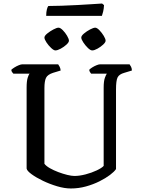

<svg xmlns="http://www.w3.org/2000/svg" viewBox="-20 -1069 804 1089"><path d="M382 0Q346 0 304 -12.5Q262 -25 223.5 -43.5Q185 -62 159 -81Q133 -100 131 -113V-572Q131 -609 137 -628Q143 -647 148 -651H56Q53 -655 49 -659.5Q45 -664 44 -673Q50 -679 62 -686.5Q74 -694 86.5 -699Q99 -704 105 -704H310Q314 -699 318.5 -690Q323 -681 324 -669L281 -656Q250 -646 241 -627.5Q232 -609 232 -569V-140Q242 -127 263 -115Q284 -103 310.5 -93Q337 -83 361.5 -77Q386 -71 402 -71Q431 -71 465.5 -80Q500 -89 528.5 -102.5Q557 -116 568 -128V-572Q568 -609 575 -628Q582 -647 586 -651H497Q494 -655 490.5 -660Q487 -665 486 -673Q491 -679 503 -686.5Q515 -694 527.5 -699Q540 -704 546 -704H715Q719 -699 723.5 -690Q728 -681 728 -669L685 -656Q656 -648 647 -630Q638 -612 638 -562V-110Q628 -95 603.5 -76.5Q579 -58 544 -40.5Q509 -23 467.5 -11.5Q426 0 382 0ZM503 -783Q493 -783 478.5 -797Q464 -811 452.5 -828.5Q441 -846 441 -856Q441 -866 456.5 -879Q472 -892 491 -902Q510 -912 520 -912Q530 -912 544 -897.5Q558 -883 568.5 -865.5Q579 -848 579 -838Q579 -829 565 -816Q551 -803 533 -793Q515 -783 503 -783ZM294 -783Q285 -783 270 -797Q255 -811 243.5 -828.5Q232 -846 232 -856Q232 -866 248 -879Q264 -892 283 -902Q302 -912 312 -912Q322 -912 336 -898Q350 -884 360.5 -866Q371 -848 371 -838Q371 -829 357 -816Q343 -803 324.5 -793Q306 -783 294 -783ZM242 -979Q242 -1001 246 -1016Q250 -1031 254 -1035Q286 -1035 330 -1036.5Q374 -1038 420.5 -1040.5Q467 -1043 504 -1045.5Q541 -1048 559 -1049L570 -1040Q569 -1019 565 -1003Q561 -987 558 -979Z"/></svg>

Font: Texturina
Style: Regular
Weight: 400
Designer: Guillermo Torres Carreño
Foundry: Omnibus-Type
Version: Version 1.002; ttfautohint (v1.8.3)